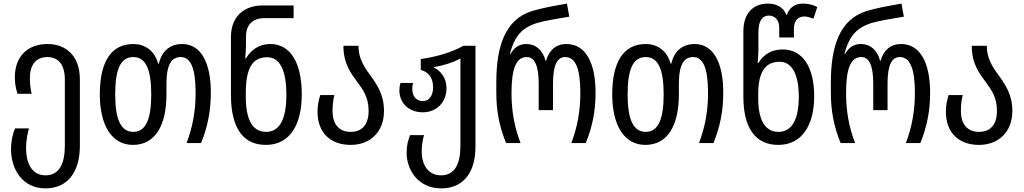

<svg xmlns="http://www.w3.org/2000/svg" viewBox="-20 -790 5655 1060"><path d="M231 250C352 250 421 161 421 15V-352C421 -481 345 -547 242 -547C137 -547 62 -483 62 -363C62 -328 67 -302 77 -272H155C148 -301 145 -326 145 -360C145 -433 180 -475 241 -475C304 -475 338 -431 338 -351V14C338 116 306 178 231 178C153 178 124 106 124 30C124 -25 135 -62 140 -81H63C53 -58 41 -18 41 35C41 143 103 250 231 250Z M714 10C838 10 899 -99 899 -269V-326C899 -436 928 -475 978 -475C1034 -475 1060 -410 1060 -277C1060 -179 1044 -89 1010 0H1090C1127 -92 1144 -178 1144 -280C1144 -446 1088 -547 986 -547C923 -547 875 -513 857 -439H853C833 -513 777 -547 716 -547C592 -547 531 -446 531 -269C531 -98 597 10 714 10ZM716 -62C645 -62 616 -135 616 -269C616 -404 644 -475 716 -475C786 -475 815 -404 815 -269C815 -134 786 -62 716 -62Z M1448 10C1577 10 1646 -97 1646 -268C1646 -448 1581 -547 1472 -547C1413 -547 1367 -517 1338 -468H1334C1336 -494 1338 -523 1338 -543V-587C1338 -657 1378 -690 1441 -690H1601V-760H1431C1333 -760 1255 -704 1255 -586V-266C1255 -79 1325 10 1448 10ZM1449 -62C1371 -62 1337 -134 1337 -256V-275C1337 -408 1370 -474 1455 -474C1527 -474 1561 -399 1561 -266C1561 -136 1526 -62 1449 -62Z M1916 10C2020 10 2100 -58 2100 -178C2100 -269 2060 -325 2021 -379C1988 -424 1959 -470 1959 -537H1876C1876 -438 1917 -386 1953 -337C1985 -294 2015 -252 2015 -178C2015 -102 1979 -62 1916 -62C1852 -62 1816 -104 1816 -177C1816 -210 1819 -236 1826 -265H1748C1739 -235 1733 -209 1733 -173C1733 -54 1808 10 1916 10Z M2416 250C2536 250 2605 165 2605 19V-537H2538C2474 -501 2392 -477 2303 -464V-404C2341 -394 2371 -366 2371 -308C2371 -265 2352 -232 2314 -232C2277 -232 2256 -260 2256 -299C2256 -311 2258 -322 2260 -332H2191C2187 -320 2185 -306 2185 -291C2185 -222 2236 -170 2314 -170C2390 -170 2445 -225 2445 -303C2445 -360 2412 -400 2376 -417V-420C2430 -428 2483 -446 2522 -467V14C2522 116 2490 178 2415 178C2337 178 2308 109 2308 50C2308 12 2314 -21 2321 -44H2244C2233 -16 2225 10 2225 54C2225 146 2287 250 2416 250Z M2774 0H2854C2820 -88 2804 -176 2804 -276C2804 -411 2829 -475 2888 -475C2933 -475 2954 -425 2954 -328V-182H3033V-328C3033 -428 3055 -475 3100 -475C3158 -475 3184 -410 3184 -277C3184 -179 3168 -89 3134 0H3214C3251 -92 3268 -178 3268 -277C3268 -446 3212 -547 3107 -547C3050 -547 3011 -513 2995 -455H2992C2976 -513 2938 -547 2887 -547C2857 -547 2825 -538 2798 -492H2795C2822 -597 2868 -638 2941 -662C2983 -675 3057 -687 3123 -698L3110 -770C3034 -757 2970 -745 2917 -729C2767 -682 2720 -532 2720 -334V-282C2720 -177 2736 -94 2774 0Z M3543 10C3667 10 3728 -99 3728 -269V-326C3728 -436 3757 -475 3807 -475C3863 -475 3889 -410 3889 -277C3889 -179 3873 -89 3839 0H3919C3956 -92 3973 -178 3973 -280C3973 -446 3917 -547 3815 -547C3752 -547 3704 -513 3686 -439H3682C3662 -513 3606 -547 3545 -547C3421 -547 3360 -446 3360 -269C3360 -98 3426 10 3543 10ZM3545 -62C3474 -62 3445 -135 3445 -269C3445 -404 3473 -475 3545 -475C3615 -475 3644 -404 3644 -269C3644 -134 3615 -62 3545 -62Z M4277 10C4406 10 4475 -97 4475 -258C4475 -422 4410 -517 4301 -517C4242 -517 4196 -491 4167 -442H4163C4165 -467 4167 -493 4167 -514V-612C4167 -680 4192 -704 4225 -704C4256 -704 4282 -682 4282 -637V-583H4363V-633C4363 -671 4383 -699 4419 -699C4437 -699 4451 -694 4471 -687L4492 -751C4468 -764 4443 -770 4413 -770C4377 -770 4342 -757 4324 -708H4321C4302 -757 4259 -770 4218 -770C4151 -770 4084 -730 4084 -616V-256C4084 -79 4154 10 4277 10ZM4278 -62C4200 -62 4166 -134 4166 -246V-270C4166 -384 4199 -449 4284 -449C4356 -449 4390 -373 4390 -256C4390 -136 4355 -62 4278 -62Z M4621 0H4701C4667 -88 4651 -176 4651 -276C4651 -411 4676 -475 4735 -475C4780 -475 4801 -425 4801 -328V-182H4880V-328C4880 -428 4902 -475 4947 -475C5005 -475 5031 -410 5031 -277C5031 -179 5015 -89 4981 0H5061C5098 -92 5115 -178 5115 -277C5115 -446 5059 -547 4954 -547C4897 -547 4858 -513 4842 -455H4839C4823 -513 4785 -547 4734 -547C4704 -547 4672 -538 4645 -492H4642C4669 -597 4715 -638 4788 -662C4830 -675 4904 -687 4970 -698L4957 -770C4881 -757 4817 -745 4764 -729C4614 -682 4567 -532 4567 -334V-282C4567 -177 4583 -94 4621 0Z M5385 10C5489 10 5569 -58 5569 -178C5569 -269 5529 -325 5490 -379C5457 -424 5428 -470 5428 -537H5345C5345 -438 5386 -386 5422 -337C5454 -294 5484 -252 5484 -178C5484 -102 5448 -62 5385 -62C5321 -62 5285 -104 5285 -177C5285 -210 5288 -236 5295 -265H5217C5208 -235 5202 -209 5202 -173C5202 -54 5277 10 5385 10Z"/></svg>

Font: Noto Sans Georgian Condensed
Style: Regular
Weight: 400
Width: 3
Designer: Monotype Design Team, Akaki Razmadze
Foundry: Google LLC
Version: Version 2.005